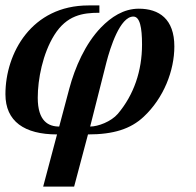

<svg xmlns="http://www.w3.org/2000/svg" viewBox="-23 -482 721 707"><path d="M369 -253C383 -307 419 -421 468 -421C492 -421 500 -381 500 -318C500 -221 470 -133 411 -63C386 -34 338 -16 309 -16ZM195 -16C156 -16 116 -35 116 -122C116 -190 134 -284 177 -353C223 -426 281 -435 343 -435V-462H303C93 -462 -3 -286 -3 -135C-3 -35 67 13 187 13L136 205H250L301 13C395 13 458 -7 506 -52C580 -121 619 -222 619 -311C619 -412 563 -450 488 -450C432 -450 386 -419 349 -381C291 -321 253 -234 232 -155Z"/></svg>

Font: XITS
Style: Bold Italic
Weight: 700
Italic angle: -16.33°
Designer: MicroPress Inc., with final additions and corrections provided by Coen Hoffman, Elsevier (retired)
Version: Version 1.302